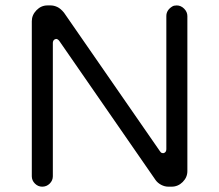

<svg xmlns="http://www.w3.org/2000/svg" viewBox="-20 -702 824 722"><path d="M178.7 -39.1V-540Q178.7 -547.9 183.6 -552.7L190.4 -555.7Q197.3 -555.7 203.1 -547.9L565.4 -24.4Q573.2 -13.7 586.4 -6.8Q599.6 0 613.3 0H625Q649.4 0 667 -17.6Q684.6 -35.2 684.6 -58.6V-641.6Q684.6 -657.2 672.4 -669.4Q660.2 -681.6 644.5 -681.6Q633.8 -681.6 627.9 -677.7Q605.5 -664.1 605.5 -641.6V-141.6Q605.5 -133.8 601.6 -129.9Q597.7 -126 593.8 -126Q587.9 -126 585 -128.9Q582 -132.8 581.1 -133.8L220.7 -654.3Q208 -669.9 195.3 -675.8Q182.6 -681.6 170.9 -681.6H158.2Q134.8 -681.6 117.2 -663.6Q99.6 -645.5 99.6 -622.1V-39.1Q99.6 -23.4 111.3 -11.7Q123 0 138.7 0Q155.3 0 167 -11.7Q178.7 -23.4 178.7 -39.1Z"/></svg>

Font: FakePearl
Style: Light
Weight: 350
Version: Version 1.2